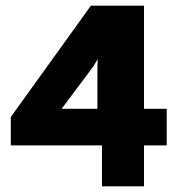

<svg xmlns="http://www.w3.org/2000/svg" viewBox="-20 -656 633 676"><path d="M307 -420 308 -421C314 -430 317 -437 324 -448C323 -432 323 -411 323 -397V-273H197ZM487 -273V-636H300L18 -244V-144H339V0H487V-144H567V-273Z"/></svg>

Font: Falling Sky
Style: ExBd
Weight: 400
Designer: Paul D. Hunt
Foundry: Adobe Systems Incorporated
Version: Version 1.02